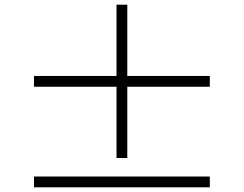

<svg xmlns="http://www.w3.org/2000/svg" viewBox="-20 -808 1040 819"><path d="M523 -134H477V-438H125V-484H477V-788H523V-484H875V-438H523ZM125 -55H875V-9H125Z"/></svg>

Font: Noto Serif KR ExtraLight SemiBold
Style: Regular
Weight: 600
Version: Version 2.002-H1;hotconv 1.1.0;makeotfexe 2.6.0